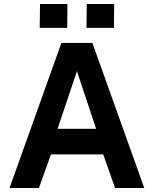

<svg xmlns="http://www.w3.org/2000/svg" viewBox="-20 -937 766 957"><path d="M27.5 0 286 -723H440.5L699 0H553.5L494.5 -167.5H234L174 0ZM267 -295H459L363.5 -582.5ZM411 -798 412.5 -917H549L548 -798ZM178 -798 179.5 -917H316L315 -798Z"/></svg>

Font: Public Sans
Style: Bold
Weight: 700
Designer: The Public Sans project authors (U.S. Web Design System). Libre Franklin designed by Pablo Impallari and Rodrigo Fuenzal
Version: Version 1.008; ttfautohint (v1.8.1) -l 8 -r 50 -G 200 -x 14 